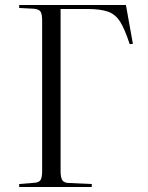

<svg xmlns="http://www.w3.org/2000/svg" viewBox="-20 -750 595 770"><path d="M57 0V-12L118 -17Q136 -18 142.5 -28Q149 -38 149 -65V-667Q149 -694 142.5 -703.5Q136 -713 116 -715L57 -718V-730H485L513 -574L500 -573Q481 -632 462 -662.5Q443 -693 412.5 -703.5Q382 -714 329 -714H223V-64Q223 -37 230.5 -26.5Q238 -16 259 -16L348 -12V0Z"/></svg>

Font: Literata 72pt Light
Style: Regular
Weight: 300
Designer: Latin by Veronika Burian and Jose Scaglione. Greek by Irene Vlachou. Cyrillic by Vera Evstafieva.
Foundry: TypeTogether
Version: Version 3.002